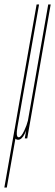

<svg xmlns="http://www.w3.org/2000/svg" viewBox="-86 -620 248 860"><path d="M-66.5 220 -21.5 -36Q-21 -39.5 -20 -43.5Q-11.5 -92.5 4.5 -184L78 -600H89L14.5 -179Q-0.5 -94.5 -8 -50Q-15 -10.5 -5 -5.5Q-3.5 -5 -2 -5Q8.5 -5 23 -35.5Q34.5 -60.5 39 -79.5L130 -600H141L36 0H25L31 -35Q28 -28 24.5 -20.5Q11.5 6 -5 6Q-10.5 6 -14 3.5Q-15.5 2.5 -17 1L-55.5 220Z"/></svg>

Font: Anybody UltraCondensed Thin
Style: Italic
Weight: 100
Width: 1
Italic angle: -10°
Designer: Tyler Finck
Foundry: Etcetera Type Company
Version: Version 1.010; ttfautohint (v1.8.3) -l 8 -r 50 -G 200 -x 14 